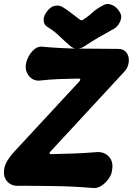

<svg xmlns="http://www.w3.org/2000/svg" viewBox="-45 -919 663 958"><path d="M84 -596Q87 -618 99 -639.5Q111 -661 129 -675Q147 -689 167 -686Q261 -677 356 -676.5Q451 -676 545 -675Q567 -675 580 -663Q593 -651 596.5 -633Q600 -615 594.5 -595Q589 -575 574 -560L206 -162Q202 -158 202.5 -154Q203 -150 210 -150Q267 -151 322.5 -153Q378 -155 438 -160Q459 -162 478.5 -152.5Q498 -143 509 -122Q520 -101 514 -69Q512 -48 497 -27Q482 -6 461.5 7.5Q441 21 419 19Q323 11 231 9.5Q139 8 41 8Q9 8 -10.5 -15.5Q-30 -39 -24 -76Q-20 -99 -6 -121Q8 -143 25 -161L352 -514Q356 -519 355.5 -523Q355 -527 348 -527Q299 -526 252 -524.5Q205 -523 153 -517Q132 -515 115 -526Q98 -537 89.5 -556Q81 -575 84 -596ZM555 -854Q562 -842 559 -826.5Q556 -811 546 -796.5Q536 -782 521 -774Q477 -750 445.5 -731.5Q414 -713 379 -690Q359 -676 340 -676Q321 -676 305 -690Q276 -715 249 -741Q222 -767 194 -783Q175 -794 173 -814.5Q171 -835 184 -854L185 -856Q204 -885 228.5 -890Q253 -895 272 -881Q295 -866 314 -851Q333 -836 355 -820Q359 -818 361 -817.5Q363 -817 368 -820Q393 -835 414.5 -855Q436 -875 467 -891Q488 -905 513.5 -894.5Q539 -884 554 -856Z"/></svg>

Font: Winky Sans
Style: Bold Italic
Weight: 700
Italic angle: -8.97852°
Designer: Simon Atzbach
Foundry: typofactur
Version: Version 1.205